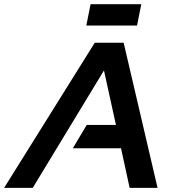

<svg xmlns="http://www.w3.org/2000/svg" viewBox="-77 -904 860 924"><path d="M80.6 0H-57.1L378.9 -698.2H518.1L681.2 0H546.9L505.4 -190.4H273.4L340.3 -302.7H481L423.3 -564.9ZM603 -883.8 582.5 -781.2H338.4L358.9 -883.8Z"/></svg>

Font: Sansation
Style: Bold Italic
Weight: 700
Designer: Bernd Montag
Version: Version 1.301